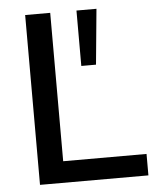

<svg xmlns="http://www.w3.org/2000/svg" viewBox="-51 -749 655 794"><g transform="rotate(-5 276.0 -352.5)"><path d="M83 0V-705H187V-89H533V0ZM296 -475V-705H379L357 -475Z"/></g></svg>

Font: Mulish ExtraLight SemiBold
Style: Regular
Weight: 600
Version: Version 3.603